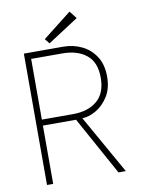

<svg xmlns="http://www.w3.org/2000/svg" viewBox="-91 -888 703 950"><g transform="rotate(-10 260.5 -413.0)"><path d="M67 -660H265Q315 -660 357.8 -639.2Q400.5 -618.5 426.8 -577.8Q453 -537 453 -477Q453 -417 427 -376.5Q401 -336 364.5 -315.5Q328 -295 296.5 -295L463 0H426L264.5 -293H98V0H67ZM98 -323H255Q330 -323 375.5 -361Q421 -399 421 -477Q421 -555 375.5 -591.5Q330 -628 255 -628H98ZM201 -688 181.5 -712.5 325.5 -825.5 355 -788Z"/></g></svg>

Font: League Spartan Extralight
Style: Regular
Weight: 200
Foundry: The League of Moveable Type
Version: Version 2.300; ttfautohint (v1.8.3)